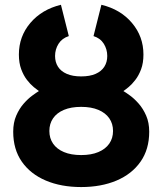

<svg xmlns="http://www.w3.org/2000/svg" viewBox="-20 -755 667 788"><path d="M363.8 -606.9Q392 -598 406.1 -575.3Q420.2 -552.5 420.2 -525.1Q420.2 -500.1 408.2 -481.2Q396.2 -462.3 372.5 -451.9Q348.7 -441.4 313.1 -441.4Q277.9 -441.4 254 -451.9Q230 -462.3 218 -481.2Q206 -500.1 206 -525.1Q206 -552.5 220.2 -575.2Q234.5 -597.9 262.4 -606.9L230.1 -735.4Q151.8 -716.4 104.6 -660.9Q57.5 -605.4 57.5 -531.2Q57.5 -496.6 67.1 -470.8Q76.7 -445.1 90.7 -427Q104.8 -408.8 118.4 -397.7Q131.9 -386.6 139.7 -381.3Q130 -375.5 112.5 -362.7Q95 -350 77.1 -329.6Q59.2 -309.3 46.7 -280.6Q34.2 -251.9 34.2 -214.4Q34.2 -142.1 69.7 -91.3Q105.3 -40.5 168.2 -13.9Q231.1 12.7 313.1 12.7Q395.1 12.7 458.1 -13.9Q521.1 -40.5 556.7 -91.3Q592.4 -142.1 592.4 -214.4Q592.4 -251.9 579.8 -280.6Q567.2 -309.3 549.3 -329.6Q531.3 -350 513.9 -362.7Q496.4 -375.5 486.4 -381.3Q494.4 -386.6 507.9 -397.7Q521.4 -408.8 535.4 -427Q549.5 -445.1 559.1 -470.8Q568.7 -496.6 568.7 -531.2Q568.7 -605.4 521.5 -661Q474.4 -716.6 396.1 -735.4ZM313.1 -316.4Q354.6 -316.4 383.7 -304.1Q412.9 -291.8 428.4 -269.6Q443.9 -247.4 443.9 -217.5Q443.9 -187.6 428.4 -165.4Q412.9 -143.2 383.7 -130.9Q354.6 -118.6 313.1 -118.6Q271.6 -118.6 242.4 -130.9Q213.2 -143.2 197.9 -165.4Q182.6 -187.6 182.6 -217.5Q182.6 -247.4 197.9 -269.6Q213.2 -291.8 242.4 -304.1Q271.6 -316.4 313.1 -316.4Z"/></svg>

Font: Giphurs SC
Style: Regular
Weight: 400
Version: Version 0.920